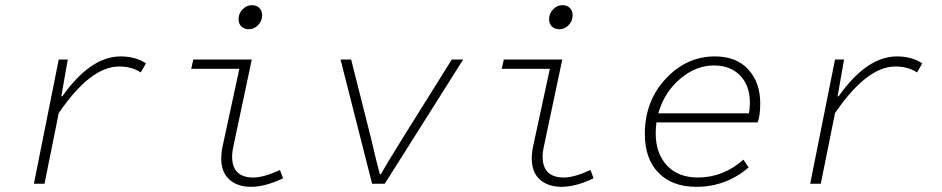

<svg xmlns="http://www.w3.org/2000/svg" viewBox="-20 -710 3640 742"><path d="M111 0 207 -480H242L217 -338H221Q330 -492 446 -492Q504 -492 544 -465L524 -430Q490 -453 440 -453Q330 -453 207 -273L152 0Z M950 12Q898 12 866.5 -16Q835 -44 835 -98Q835 -120 841 -148L905 -444H719L727 -480H953L881 -140Q877 -123 877 -105Q877 -24 959 -24Q999 -24 1062 -53L1074 -21Q1005 12 950 12ZM942 -597Q924 -597 913 -607.5Q902 -618 902 -636Q902 -658 917.5 -674Q933 -690 953 -690Q972 -690 982.5 -679Q993 -668 993 -651Q993 -629 977.5 -613Q962 -597 942 -597Z M1418 0 1296 -480H1337L1414 -175Q1437 -75 1448 -37H1452Q1466 -63 1536 -176L1726 -480H1770L1467 0Z M2150 12Q2098 12 2066.5 -16Q2035 -44 2035 -98Q2035 -120 2041 -148L2105 -444H1919L1927 -480H2153L2081 -140Q2077 -123 2077 -105Q2077 -24 2159 -24Q2199 -24 2262 -53L2274 -21Q2205 12 2150 12ZM2142 -597Q2124 -597 2113 -607.5Q2102 -618 2102 -636Q2102 -658 2117.5 -674Q2133 -690 2153 -690Q2172 -690 2182.5 -679Q2193 -668 2193 -651Q2193 -629 2177.5 -613Q2162 -597 2142 -597Z M2671 12Q2578 12 2525 -42Q2472 -96 2472 -192Q2472 -319 2552.5 -405.5Q2633 -492 2743 -492Q2826 -492 2872 -441.5Q2918 -391 2918 -310Q2918 -264 2908 -237H2517Q2514 -216 2514 -195Q2514 -117 2557.5 -70.5Q2601 -24 2677 -24Q2775 -24 2853 -93L2873 -63Q2786 12 2671 12ZM2739 -457Q2669 -457 2608 -405Q2547 -353 2524 -272H2874Q2878 -289 2878 -313Q2878 -379 2840.5 -418Q2803 -457 2739 -457Z M3111 0 3207 -480H3242L3217 -338H3221Q3330 -492 3446 -492Q3504 -492 3544 -465L3524 -430Q3490 -453 3440 -453Q3330 -453 3207 -273L3152 0Z"/></svg>

Font: TypoPRO Source Code Pro
Style: Italic
Weight: 300
Italic angle: -11°
Monospace: yes
Designer: Paul D. Hunt, Teo Tuominen
Foundry: Adobe Systems Incorporated
Version: Version 1.030;PS 1.0;hotconv 1.0.84;makeotf.lib2.5.63406